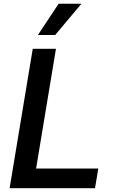

<svg xmlns="http://www.w3.org/2000/svg" viewBox="-20 -982 605 1002"><path d="M30.2 0H475.9L492.9 -102.3H168.3L272 -727.3H150.9ZM177.9 -799.4H268.1L404.8 -962.4H285.9Z"/></svg>

Font: Magic Ui Pro Semi Bold
Style: Italic
Weight: 600
Italic angle: -9.39999°
Designer: Stefan Endress, Andreas Faust
Version: Version 1.000;FEAKit 1.0